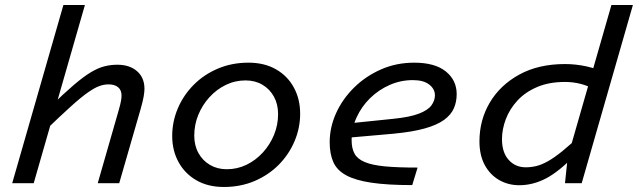

<svg xmlns="http://www.w3.org/2000/svg" viewBox="-20 -730 2542 765"><path d="M318.3 -710 114.3 0H28.6L232.6 -710ZM151.5 -201.6 178.6 -303.2Q234.5 -357.8 273.8 -391.3Q313.1 -424.8 342 -442.1Q370.9 -459.4 395.8 -465.7Q420.8 -472.1 447.5 -472.1Q496.4 -472.1 526 -446.4Q555.6 -420.7 555.6 -375.8Q555.6 -363.9 552.4 -345.5Q549.2 -327 540.8 -297.3L455 0H369.4L454 -294.5Q460.2 -316.7 462.2 -328.5Q464.3 -340.4 464.3 -348.9Q464.3 -371.1 450.5 -382.5Q436.8 -393.8 412.7 -393.8Q395.1 -393.8 376.6 -387.4Q358 -381 330.6 -361.9Q303.1 -342.8 260.6 -304.3Q218 -265.8 151.5 -201.6Z M970 -480.3Q1033.3 -480.3 1079.5 -453.9Q1125.8 -427.5 1150.8 -381.3Q1175.9 -335.2 1175.9 -277Q1175.9 -220 1153.6 -167.4Q1131.4 -114.8 1090.7 -73.6Q1049.9 -32.5 994.2 -8.7Q938.4 15 872 15Q809 15 763 -11.4Q716.9 -37.8 691.5 -83.9Q666.1 -130.1 666.1 -188.2Q666.1 -245.3 688.4 -297.8Q710.6 -350.4 751.3 -391.6Q792.1 -432.8 847.8 -456.5Q903.6 -480.3 970 -480.3ZM883.5 -55.7Q925.5 -55.7 962.4 -73.6Q999.3 -91.6 1027.7 -122.8Q1056 -154 1072 -193.1Q1088 -232.3 1088 -275.6Q1088 -315 1071.3 -345.1Q1054.7 -375.2 1025.6 -392.4Q996.5 -409.6 958.5 -409.6Q916.5 -409.6 879.6 -391.6Q842.7 -373.7 814.3 -342.5Q786 -311.3 770 -272.1Q754 -233 754 -189.6Q754 -150.3 770.7 -120.2Q787.3 -90 816.8 -72.8Q846.2 -55.7 883.5 -55.7Z M1624.9 -410.8Q1576.7 -410.8 1532.8 -391.6Q1489 -372.4 1454.8 -339.1Q1420.7 -305.8 1400.9 -262.5Q1381 -219.1 1381 -170.8Q1381 -138.7 1392.7 -117.6Q1404.3 -96.5 1433.5 -84.3Q1462.7 -72 1513.8 -67.1Q1564.9 -62.3 1643.8 -62.3L1622.5 7.5Q1523.6 7.5 1459.4 -2.1Q1395.3 -11.8 1358.8 -31.8Q1322.3 -51.9 1308 -84.5Q1293.6 -117 1293.6 -163.3Q1293.6 -222.7 1319.1 -279.1Q1344.6 -335.4 1390.6 -380.9Q1436.6 -426.3 1497.8 -453.3Q1558.9 -480.3 1630.4 -480.3Q1712.7 -480.3 1756.2 -445.4Q1799.6 -410.5 1799.6 -354.9Q1799.6 -324.4 1788.4 -298.5Q1777.1 -272.6 1749.3 -252.3Q1721.5 -232 1672 -218.1Q1622.5 -204.3 1547.1 -197.2L1338 -178.8L1356.3 -237L1545 -256.4Q1612.8 -263.1 1649.1 -277.2Q1685.5 -291.2 1699.2 -310.5Q1712.9 -329.7 1712.9 -350.3Q1712.9 -375.4 1690.2 -393.1Q1667.5 -410.8 1624.9 -410.8Z M2231.1 0 2240.9 -93.2V-100L2416.1 -710H2501.7L2297.7 0ZM2352.7 -371.1Q2324.8 -387.8 2294.3 -395.6Q2263.9 -403.5 2231.4 -403.5Q2167.4 -403.5 2120.1 -383.2Q2072.8 -363 2041.7 -329.4Q2010.6 -295.7 1995.4 -255.3Q1980.1 -215 1980.1 -175.4Q1980.1 -122.5 2006.8 -92.9Q2033.4 -63.4 2074.9 -63.4Q2095.8 -63.4 2116.8 -68.4Q2137.9 -73.4 2163 -87.5Q2188.1 -101.5 2221.2 -128.2Q2254.3 -155 2299.7 -198.5L2274.5 -115.5Q2208.6 -47 2156.2 -19.5Q2103.7 8 2049 8Q2004.9 8 1968.6 -12.8Q1932.4 -33.7 1911.3 -72.7Q1890.3 -111.8 1890.3 -166.8Q1890.3 -251.7 1931.7 -321.6Q1973.2 -391.4 2049.5 -433.1Q2125.8 -474.8 2231.2 -474.8Q2274.2 -474.8 2316.3 -465.6Q2358.4 -456.4 2400.6 -436.3Z"/></svg>

Font: Intel One Mono Light
Style: Italic
Weight: 300
Italic angle: -16°
Monospace: yes
Designer: Fred Shallcrass
Foundry: Frere-Jones Type LLC
Version: Version 1.004